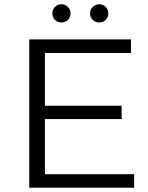

<svg xmlns="http://www.w3.org/2000/svg" viewBox="-20 -886 699 906"><path d="M613 -64V0H118V-700H598V-636H192V-387H554V-324H192V-64ZM227 -823Q227 -841 239.5 -853.5Q252 -866 270 -866Q287 -866 300 -853.5Q313 -841 313 -823Q313 -805 300.5 -792.5Q288 -780 270 -780Q252 -780 239.5 -792Q227 -804 227 -823ZM405 -823Q405 -841 418 -853.5Q431 -866 448 -866Q466 -866 478.5 -853.5Q491 -841 491 -823Q491 -804 478.5 -792Q466 -780 448 -780Q430 -780 417.5 -792.5Q405 -805 405 -823Z"/></svg>

Font: CMG Sans
Style: Regular
Weight: 400
Designer: Julieta Ulanovsky
Foundry: Julieta Ulanovsky
Version: Version 7.200